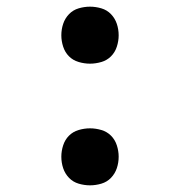

<svg xmlns="http://www.w3.org/2000/svg" viewBox="-20 -548 540 576"><path d="M250 8Q233 8 216 3Q199 -2 187 -14.5Q175 -27 169.5 -43.5Q164 -60 164 -78Q164 -95 169.5 -112Q175 -129 187 -141Q199 -153 216 -158Q233 -163 250 -163Q267 -163 284 -158Q301 -153 313 -141Q325 -129 330.5 -112Q336 -95 336 -78Q336 -60 330.5 -43.5Q325 -27 313 -14.5Q301 -2 284 3Q267 8 250 8ZM250 -357Q233 -357 216 -362Q199 -367 187 -379Q175 -391 169.5 -408Q164 -425 164 -442Q164 -460 169.5 -476.5Q175 -493 187 -505.5Q199 -518 216 -523Q233 -528 250 -528Q267 -528 284 -523Q301 -518 313 -505.5Q325 -493 330.5 -476.5Q336 -460 336 -442Q336 -425 330.5 -408Q325 -391 313 -379Q301 -367 284 -362Q267 -357 250 -357Z"/></svg>

Font: Iosevka SS10 Medium
Style: Regular
Weight: 500
Monospace: yes
Designer: Belleve Invis
Foundry: Belleve Invis
Version: Version 28.0.6; ttfautohint (v1.8.4)